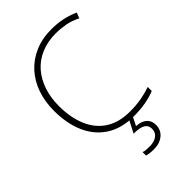

<svg xmlns="http://www.w3.org/2000/svg" viewBox="-279 -829 1175 1175"><g transform="rotate(-45 308.5 -242.0)"><path d="M404 -687Q333 -687 276.5 -662.5Q220 -638 182 -594Q144 -550 124 -490Q104 -430 104 -359Q104 -260 135.5 -184.5Q167 -109 230.5 -68Q294 -27 388 -27Q445 -27 490 -35.5Q535 -44 571 -57V-22Q537 -8 491 1Q445 10 386 10Q279 10 207 -36.5Q135 -83 98.5 -166Q62 -249 62 -360Q62 -438 85 -504.5Q108 -571 152.5 -620Q197 -669 260.5 -696.5Q324 -724 404 -724Q454 -724 499 -714.5Q544 -705 586 -686L572 -650Q529 -672 487 -679.5Q445 -687 404 -687ZM443 143Q443 187 411 213.5Q379 240 329 240Q308 240 293.5 238Q279 236 267 233V203Q280 207 293 208Q306 209 325 209Q361 209 385 192Q409 175 409 143Q409 112 384.5 98Q360 84 308 84L351 0H382L351 62Q380 63 400.5 73Q421 83 432 100.5Q443 118 443 143Z"/></g></svg>

Font: Noto Sans Hebrew Thin ExtraLight
Style: Regular
Weight: 250
Version: Version 3.001